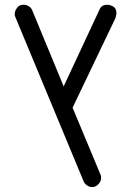

<svg xmlns="http://www.w3.org/2000/svg" viewBox="-20 -593 554 798"><path d="M463.9 -538.1Q463.9 -553.7 455.6 -562Q448.2 -568.8 434.1 -572.3Q429.2 -573.2 425.8 -573.2Q409.7 -573.2 400.9 -564.5Q396 -559.6 393.1 -552.2L244.6 -233.9L114.7 -548.3Q110.4 -560.1 100.6 -566.4Q90.8 -573.2 79.1 -573.2Q66.4 -573.2 58.6 -567.9Q52.7 -563.5 47.9 -556.2Q41 -544.9 41 -534.2Q41 -528.3 43.5 -522.9L326.7 158.7Q331.1 170.4 341.3 177.2Q351.6 184.6 363.3 184.6Q377.9 184.6 389.2 172.4Q400.4 160.2 400.4 145.5Q400.4 138.7 397.9 133.3L281.7 -145.5L459.5 -517.1Q463.9 -530.8 463.9 -538.1Z"/></svg>

Font: YuPearl-Light
Style: Light
Weight: 300
Designer: Max Yao
Foundry: Max-Everyday
Version: Version 1.011; ttfautohint (v1.8.3)